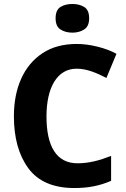

<svg xmlns="http://www.w3.org/2000/svg" viewBox="-20 -948 644 978"><path d="M370.1 -598.1C423.3 -598.1 472.7 -576.2 522 -550.8L573.2 -673.8C545.9 -689 513.7 -701.2 476.1 -710.4C438.5 -719.7 403.8 -724.1 371.1 -724.1C302.2 -724.1 244.1 -708.5 196.8 -677.2C101.1 -614.3 50.8 -500 50.8 -356C50.8 -246.1 75.2 -157.7 124.5 -90.8C173.8 -23.9 252 9.8 358.9 9.8C429.7 9.8 487.3 -1.5 545.9 -26.9V-153.8C485.8 -130.4 432.1 -116.2 375 -116.2C267.1 -116.2 216.8 -203.1 216.8 -355C216.8 -504.9 272.9 -598.1 370.1 -598.1ZM349.1 -927.7C325.2 -927.7 304.7 -922.9 288.1 -912.6C271.5 -902.3 263.2 -882.8 263.2 -855C263.2 -827.6 271.5 -808.6 288.1 -797.9C304.7 -787.1 325.2 -781.7 349.1 -781.7C372.1 -781.7 391.6 -787.1 408.7 -797.9C425.8 -808.6 434.1 -827.6 434.1 -855C434.1 -882.8 425.8 -902.3 408.7 -912.6C391.6 -922.9 372.1 -927.7 349.1 -927.7Z"/></svg>

Font: Avrile Sans
Style: Bold
Weight: 700
Designer: Monotype Design Team, Google (font), Stefan Peev (BGR Cyrillic), Cristiano Sobral (main changes)
Foundry: The Avrile Sans Project Authors
Version: Version 3.110